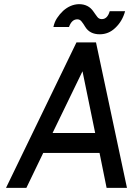

<svg xmlns="http://www.w3.org/2000/svg" viewBox="-20 -904 639 924"><path d="M460 -739Q503 -739 535 -770Q569 -802 582 -850H508Q497 -812 470 -812Q456 -812 448 -823Q444 -828 439.5 -834.5Q435 -841 430 -848Q406 -884 360 -884Q319 -883 284 -852Q267 -836 254.5 -817Q242 -798 237 -774H312Q325 -811 352 -811Q365 -811 373 -800Q377 -795 381.5 -788.5Q386 -782 390 -775Q412 -739 460 -739ZM233 -264 377 -561 438 -264ZM188 -168H459L493 0H591L442 -700H348L9 0H107Z"/></svg>

Font: Unageo
Style: Medium-Italic
Weight: 500
Designer: Richard Sepsi
Foundry: Richard Sepsi
Version: Version 2.000